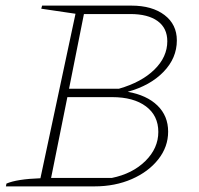

<svg xmlns="http://www.w3.org/2000/svg" viewBox="-20 -664 708 684"><path d="M1 0 3 -10Q40 -26 124 -29L249 -615L127 -633L130 -644H448Q522 -644 566 -610.5Q610 -577 610 -520Q610 -457 562.5 -408Q515 -359 435 -337Q503 -325 541 -288Q579 -251 579 -195Q579 -141 544 -96.5Q509 -52 449.5 -26Q390 0 316 0ZM444 -614H279L226 -348H404Q484 -371 530 -416Q576 -461 576 -517Q576 -564 541.5 -589Q507 -614 444 -614ZM162 -30H378Q452 -45 498 -90.5Q544 -136 544 -194Q544 -252 500 -285Q456 -318 379 -318H220Z"/></svg>

Font: Piazzolla Thin
Style: Italic
Weight: 100
Italic angle: -11.3°
Designer: Juan Pablo del Peral
Foundry: Huerta Tipografica
Version: Version 1.330